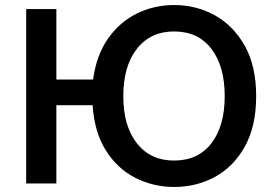

<svg xmlns="http://www.w3.org/2000/svg" viewBox="-20 -729 1093 763"><path d="M672 14Q589 14 517.5 -22.5Q446 -59 400.5 -131.5Q355 -204 348 -311H204V0H84V-693H204V-413H350Q363 -510 409.5 -576Q456 -642 524.5 -675.5Q593 -709 672 -709Q760 -709 834 -668Q908 -627 953 -546.5Q998 -466 998 -347Q998 -228 953.5 -147.5Q909 -67 835 -26.5Q761 14 672 14ZM672 -91Q767 -91 820 -159.5Q873 -228 873 -347Q873 -466 820 -535Q767 -604 672 -604Q578 -604 524 -535Q470 -466 470 -347Q470 -228 524 -159.5Q578 -91 672 -91Z"/></svg>

Font: Ubuntu Sans SemiBold
Style: Regular
Weight: 600
Designer: Dalton Maag Ltd
Foundry: Dalton Maag Ltd
Version: Version 1.006; ttfautohint (v1.8.4.7-5d5b)